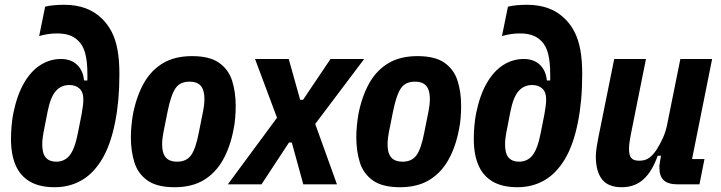

<svg xmlns="http://www.w3.org/2000/svg" viewBox="-20 -772 3020 804"><path d="M209 12Q146 12 105.5 -11.5Q65 -35 45.5 -80Q26 -125 26 -190Q26 -217 28.5 -245.5Q31 -274 36 -299Q52 -376 81.5 -426Q111 -476 150.5 -500.5Q190 -525 235 -525Q277 -525 302.5 -501Q328 -477 332 -435H346V-461Q346 -514 337 -548Q328 -582 308 -601Q292 -617 270.5 -624.5Q249 -632 219 -632Q198 -632 179.5 -629Q161 -626 144 -621L169 -744Q183 -748 205 -750Q227 -752 249 -752Q298 -752 338 -737.5Q378 -723 409 -692Q432 -669 448 -638Q464 -607 472 -564Q480 -521 480 -462Q480 -404 475.5 -354.5Q471 -305 462 -260Q443 -164 406.5 -104Q370 -44 320 -16Q270 12 209 12ZM216 -95Q251 -95 272.5 -122.5Q294 -150 307 -219L322 -295Q325 -312 327 -327.5Q329 -343 329 -357Q329 -386 313 -401Q297 -416 270 -416Q236 -416 213.5 -390.5Q191 -365 179 -303L162 -216Q160 -205 158.5 -193Q157 -181 157 -168Q157 -143 163 -127Q169 -111 182.5 -103Q196 -95 216 -95Z M711 12Q638 12 598 -16Q558 -44 543 -91.5Q528 -139 528 -197Q528 -220 530.5 -246Q533 -272 537 -295Q552 -370 582.5 -424Q613 -478 662.5 -507.5Q712 -537 784 -537Q858 -537 897.5 -509Q937 -481 952 -434Q967 -387 967 -328Q967 -306 965 -279.5Q963 -253 958 -230Q944 -156 913 -101.5Q882 -47 832.5 -17.5Q783 12 711 12ZM722 -95Q761 -95 780.5 -122.5Q800 -150 813 -219L831 -309Q833 -320 834.5 -332Q836 -344 836 -357Q836 -382 829.5 -398Q823 -414 809.5 -422Q796 -430 773 -430Q734 -430 715 -402.5Q696 -375 682 -306L664 -216Q662 -205 660.5 -193Q659 -181 659 -168Q659 -143 665.5 -127Q672 -111 686 -103Q700 -95 722 -95Z M1075 0H934L1140 -279L1048 -525H1189L1237 -354H1249L1364 -525H1505L1300 -253L1391 0H1250L1202 -175H1190Z M1655 12Q1582 12 1542 -16Q1502 -44 1487 -91.5Q1472 -139 1472 -197Q1472 -220 1474.5 -246Q1477 -272 1481 -295Q1496 -370 1526.5 -424Q1557 -478 1606.5 -507.5Q1656 -537 1728 -537Q1802 -537 1841.5 -509Q1881 -481 1896 -434Q1911 -387 1911 -328Q1911 -306 1909 -279.5Q1907 -253 1902 -230Q1888 -156 1857 -101.5Q1826 -47 1776.5 -17.5Q1727 12 1655 12ZM1666 -95Q1705 -95 1724.5 -122.5Q1744 -150 1757 -219L1775 -309Q1777 -320 1778.5 -332Q1780 -344 1780 -357Q1780 -382 1773.5 -398Q1767 -414 1753.5 -422Q1740 -430 1717 -430Q1678 -430 1659 -402.5Q1640 -375 1626 -306L1608 -216Q1606 -205 1604.5 -193Q1603 -181 1603 -168Q1603 -143 1609.5 -127Q1616 -111 1630 -103Q1644 -95 1666 -95Z M2147 12Q2084 12 2043.5 -11.5Q2003 -35 1983.5 -80Q1964 -125 1964 -190Q1964 -217 1966.5 -245.5Q1969 -274 1974 -299Q1990 -376 2019.5 -426Q2049 -476 2088.5 -500.5Q2128 -525 2173 -525Q2215 -525 2240.5 -501Q2266 -477 2270 -435H2284V-461Q2284 -514 2275 -548Q2266 -582 2246 -601Q2230 -617 2208.5 -624.5Q2187 -632 2157 -632Q2136 -632 2117.5 -629Q2099 -626 2082 -621L2107 -744Q2121 -748 2143 -750Q2165 -752 2187 -752Q2236 -752 2276 -737.5Q2316 -723 2347 -692Q2370 -669 2386 -638Q2402 -607 2410 -564Q2418 -521 2418 -462Q2418 -404 2413.5 -354.5Q2409 -305 2400 -260Q2381 -164 2344.5 -104Q2308 -44 2258 -16Q2208 12 2147 12ZM2154 -95Q2189 -95 2210.5 -122.5Q2232 -150 2245 -219L2260 -295Q2263 -312 2265 -327.5Q2267 -343 2267 -357Q2267 -386 2251 -401Q2235 -416 2208 -416Q2174 -416 2151.5 -390.5Q2129 -365 2117 -303L2100 -216Q2098 -205 2096.5 -193Q2095 -181 2095 -168Q2095 -143 2101 -127Q2107 -111 2120.5 -103Q2134 -95 2154 -95Z M2552 -525H2685L2622 -211Q2619 -195 2616.5 -179Q2614 -163 2614 -148Q2614 -122 2623.5 -110.5Q2633 -99 2657 -99Q2682 -99 2698.5 -111Q2715 -123 2730 -146Q2744 -168 2756 -194.5Q2768 -221 2774 -252L2829 -525H2962L2878 -106H2930L2909 0H2819Q2778 0 2759.5 -17Q2741 -34 2741 -72Q2741 -79 2742.5 -87Q2744 -95 2745 -103L2748 -120H2734Q2712 -56 2675.5 -22Q2639 12 2583 12Q2527 12 2501 -21Q2475 -54 2475 -118Q2475 -135 2479 -159Q2483 -183 2486 -198Z"/></svg>

Font: IBM Plex Sans Condensed
Style: Bold Italic
Weight: 700
Width: 3
Italic angle: -11.31°
Designer: Mike Abbink, Paul van der Laan, Pieter van Rosmalen
Foundry: Bold Monday
Version: Version 3.201